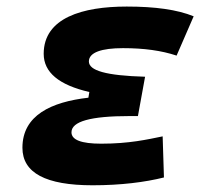

<svg xmlns="http://www.w3.org/2000/svg" viewBox="-20 -547 626 577"><path d="M258.3 9.8C343.3 9.8 416 0.5 472.7 -13.7L468.8 -137.2C422.9 -127.9 368.7 -115.2 284.2 -115.2C224.6 -115.2 194.8 -126.5 194.8 -149.4C194.8 -182.1 252.4 -198.2 369.1 -198.2H394.5L416 -316.4C297.9 -319.8 247.1 -335 247.1 -362.3C247.1 -389.6 285.6 -402.3 349.6 -402.3C412.6 -402.3 465.3 -395 510.7 -379.9L562 -498C512.7 -518.1 446.3 -527.3 360.8 -527.3C228.5 -527.3 111.3 -493.7 111.3 -385.3C111.3 -329.6 157.2 -291.5 248.5 -270.5L245.6 -253.4C134.3 -240.7 47.4 -200.7 47.4 -103C47.4 -27.3 117.7 9.8 258.3 9.8Z"/></svg>

Font: Cascadia Mono PL
Style: Bold Italic
Weight: 700
Italic angle: -10°
Monospace: yes
Designer: Aaron Bell
Foundry: Saja Typeworks
Version: Version 2404.023